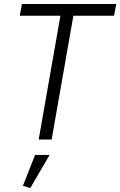

<svg xmlns="http://www.w3.org/2000/svg" viewBox="-20 -700 603 963"><path d="M79 -621 90 -680H563L552 -621H348L239 0H174L283 -621ZM132 243 95 232 156 77H229Z"/></svg>

Font: Inria Sans Light
Style: Italic
Weight: 300
Italic angle: -10°
Designer: Black Foundry Team
Foundry: Black Foundry
Version: Version 1.2; ttfautohint (v1.8.3)